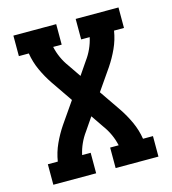

<svg xmlns="http://www.w3.org/2000/svg" viewBox="-109 -825 819 914"><g transform="rotate(-15 300.0 -367.5)"><path d="M41 0V-101H90Q97 -145 115.5 -185.5Q134 -226 159 -263L231 -367L159 -472Q134 -509 115.5 -549.5Q97 -590 90 -634H41V-735H252V-634H210Q216 -606 228 -579.5Q240 -553 257 -530L300 -467L343 -530Q360 -553 372 -579.5Q384 -606 390 -634H348V-735H559V-634H510Q503 -590 484.5 -549.5Q466 -509 441 -472L369 -368L441 -263Q466 -226 484.5 -185.5Q503 -145 510 -101H559V0H348V-101H390Q384 -129 372 -155.5Q360 -182 343 -205L300 -268L257 -205Q240 -182 228 -155.5Q216 -129 210 -101H252V0Z"/></g></svg>

Font: Iosevka Curly Slab Extended
Style: Bold
Weight: 700
Width: 7
Monospace: yes
Designer: Belleve Invis
Foundry: Belleve Invis
Version: Version 11.1.0; ttfautohint (v1.8.3)